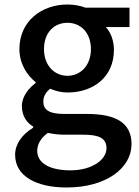

<svg xmlns="http://www.w3.org/2000/svg" viewBox="-20 -584 618 851"><path d="M275 247C451 247 563 161 563 55C563 -39 495 -79 365 -79H264C194 -79 172 -100 172 -133C172 -159 184 -175 202 -191C226 -180 254 -174 279 -174C394 -174 485 -243 485 -363C485 -405 470 -442 449 -464H554V-550H359C338 -558 310 -564 279 -564C165 -564 66 -491 66 -366C66 -301 101 -249 138 -220V-216C108 -194 77 -157 77 -114C77 -69 99 -40 127 -23V-18C76 13 47 56 47 102C47 198 143 247 275 247ZM279 -248C222 -248 175 -293 175 -366C175 -441 221 -483 279 -483C337 -483 383 -440 383 -366C383 -293 336 -248 279 -248ZM292 171C201 171 145 139 145 85C145 57 159 29 192 5C215 10 240 13 266 13H349C416 13 452 27 452 73C452 124 388 171 292 171Z"/></svg>

Font: Genne Gothic Medium
Style: Regular
Weight: 500
Designer: Ryoko NISHIZUKA (kana & ideographs); Paul D. Hunt (Latin, Greek & Cyrillic); Wenlong ZHANG (bopomofo); Sandoll Communica
Foundry: Adobe Systems Incorporated
Version: Version 1.004;PS 1.004;hotconv 16.6.51;makeotf.lib2.5.65220